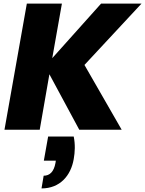

<svg xmlns="http://www.w3.org/2000/svg" viewBox="-20 -725 811 1073"><path d="M249 38 225 173H292L290 186C281 235 258 257 224 257L212 328C315 328 376 257 392 164C399 125 401 82 392 38ZM423 0H660L452 -362L771 -705H545L272 -400L326 -705H130L5 0H202L256 -310Z"/></svg>

Font: SVN-Poppins ExtraBold
Style: Italic
Weight: 800
Italic angle: -10°
Designer: Ninad Kale (Devanagari), Jonny Pinhorn (Latin)
Foundry: Indian Type Foundry
Version: Version 3.002 2017